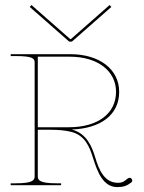

<svg xmlns="http://www.w3.org/2000/svg" viewBox="-20 -735 570 762"><path d="M105 -715 98 -707.5 254.5 -570H265.5L422 -707.5L415 -715L261.5 -580H258.5ZM22.5 -520V-512.5H42.5C108.5 -512.5 117.5 -503 117.5 -487.5V-35C117.5 -20.5 111 -7.5 42.5 -7.5H22.5V0H222.5V-7.5H205C136.5 -7.5 130 -20.5 130 -35V-220H180.5C212 -220 239 -217.5 261.5 -212C316.5 -198.5 335 -154 349 -108.5C367 -51.5 389.5 7.5 445.5 7.5C470.5 7.5 483.5 2.5 500.5 -10.5C503.5 -12.5 505 -15.5 505 -18.5C505 -20.5 504 -23 502.5 -25C500.5 -28 497.5 -29.5 494.5 -29.5C492.5 -29.5 489.5 -28.5 487.5 -27C473 -15.5 467 -9.5 448 -9.5C396 -9.5 373.5 -57.5 358 -110C344 -157.5 321.5 -206.5 264.5 -221C378 -225 453 -278 453 -370.5C453 -460 375 -520 258.5 -520ZM253.5 -230H130V-510H257C367 -510 440.5 -454 440.5 -370.5C440.5 -283.5 367 -230 253.5 -230Z"/></svg>

Font: ZnikomitSC
Style: Regular
Weight: 100
Designer: gluk
Foundry: gluk
Version: Version 0.55